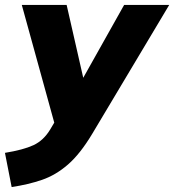

<svg xmlns="http://www.w3.org/2000/svg" viewBox="-66 -528 703 775"><path d="M-19 227 -46 89Q28 77 69 58Q110 39 137 -6L153 -33L22 -508H203L270 -214L435 -508H617L307 11Q258 93 208.5 136Q159 179 103.5 198Q48 217 -19 227Z"/></svg>

Font: Mulish Black
Style: Italic
Weight: 900
Italic angle: -9°
Designer: Vernon Adams
Foundry: Vernon Adams
Version: Version 3.603; ttfautohint (v1.8.3)